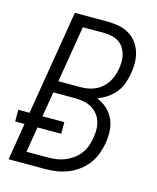

<svg xmlns="http://www.w3.org/2000/svg" viewBox="-117 -812 728 890"><g transform="rotate(15 247.0 -367.5)"><path d="M10 0 39 -177H-6V-233H48L131 -735H288Q315 -735 341.5 -730Q368 -725 390 -712.5Q412 -700 427.5 -680Q443 -660 451 -635.5Q459 -611 459.5 -584Q460 -557 455 -530Q451 -506 442.5 -482Q434 -458 418 -438Q402 -418 380 -403Q358 -388 334 -379Q361 -368 382 -349Q403 -330 415 -304Q427 -278 428.5 -248Q430 -218 425 -188Q420 -161 410.5 -135Q401 -109 383.5 -86Q366 -63 342 -45.5Q318 -28 292 -18Q266 -8 239 -4Q212 0 185 0ZM139 -409H245Q262 -409 280 -412Q298 -415 315 -422.5Q332 -430 346.5 -442.5Q361 -455 371 -470.5Q381 -486 387 -503.5Q393 -521 396 -538Q399 -556 399 -574Q399 -592 394 -609Q389 -626 379.5 -640Q370 -654 355.5 -663Q341 -672 323.5 -676Q306 -680 288 -680H184ZM185 -55Q205 -55 225.5 -58Q246 -61 265.5 -69Q285 -77 303 -90Q321 -103 334 -120.5Q347 -138 354 -158Q361 -178 364 -198Q368 -219 367.5 -240Q367 -261 360.5 -279.5Q354 -298 341 -313Q328 -328 311 -337Q294 -346 273.5 -349.5Q253 -353 232 -353H130L110 -233H215V-177H101L81 -55Z"/></g></svg>

Font: Iosevka Curly Light
Style: Italic
Weight: 300
Italic angle: -9°
Monospace: yes
Designer: Belleve Invis
Foundry: Belleve Invis
Version: Version 22.1.2; ttfautohint (v1.8.4)